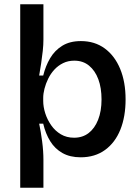

<svg xmlns="http://www.w3.org/2000/svg" viewBox="-20 -725 657 902"><path d="M75 157V-258V-705H184V-539Q184 -515 181 -486.5Q178 -458 173.5 -428.5Q169 -399 164 -370H183Q194 -415 215.5 -451.5Q237 -488 272.5 -510Q308 -532 360 -532Q425 -532 472 -497.5Q519 -463 544.5 -401.5Q570 -340 570 -258Q570 -177 545.5 -116Q521 -55 473.5 -20.5Q426 14 359 14Q309 14 273.5 -6Q238 -26 216 -61.5Q194 -97 183 -144H164Q168 -126 171.5 -104.5Q175 -83 178 -60.5Q181 -38 182.5 -16Q184 6 184 26V157ZM328 -78Q368 -78 396.5 -100Q425 -122 441 -162.5Q457 -203 457 -258Q457 -312 442 -352.5Q427 -393 398.5 -416.5Q370 -440 329 -440Q300 -440 276.5 -428.5Q253 -417 235.5 -398Q218 -379 206.5 -355.5Q195 -332 189 -308.5Q183 -285 183 -265V-251Q183 -223 192.5 -193Q202 -163 220.5 -136.5Q239 -110 266 -94Q293 -78 328 -78Z"/></svg>

Font: Bricolage Grotesque 96pt ExtraBold Medium
Style: Regular
Weight: 500
Version: Version 1.001;gftools[0.9.33.dev8+g029e19f]